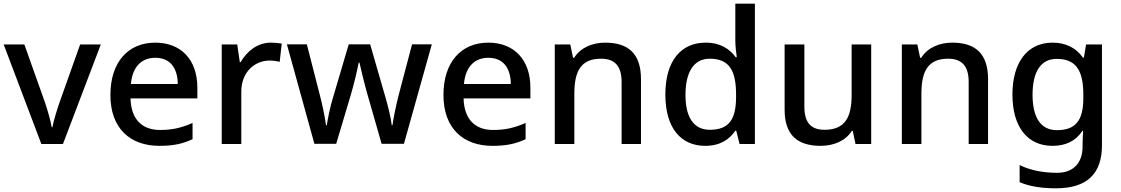

<svg xmlns="http://www.w3.org/2000/svg" viewBox="-20 -780 6072 1040"><path d="M204 0H321L526 -539H414L302 -224C288 -183 270 -125 264 -91H260C255 -124 238 -182 224 -224L112 -539H0Z M821 -549C676 -549 578 -446 578 -265C578 -84 686 10 843 10C919 10 969 -1 1023 -26V-114C966 -89 916 -76 847 -76C747 -76 690 -136 687 -247H1049V-305C1049 -455 962 -549 821 -549ZM821 -467C904 -467 942 -409 943 -325H689C697 -416 745 -467 821 -467Z M1447 -549C1373 -549 1317 -501 1283 -443H1279L1265 -539H1181V0H1287V-284C1287 -390 1360 -452 1441 -452C1458 -452 1480 -449 1495 -445L1506 -544C1490 -547 1466 -549 1447 -549Z M1970 -270 2047 -1H2168L2319 -540H2212L2140 -267C2125 -209 2110 -135 2106 -102H2102C2098 -139 2081 -209 2069 -249L1985 -540H1869L1783 -249C1771 -213 1755 -136 1750 -101H1746C1741 -139 1727 -211 1712 -267L1642 -540H1534L1683 -1H1801L1881 -269C1897 -322 1917 -408 1923 -441H1927C1934 -408 1955 -322 1970 -270Z M2625 -549C2480 -549 2382 -446 2382 -265C2382 -84 2490 10 2647 10C2723 10 2773 -1 2827 -26V-114C2770 -89 2720 -76 2651 -76C2551 -76 2494 -136 2491 -247H2853V-305C2853 -455 2766 -549 2625 -549ZM2625 -467C2708 -467 2746 -409 2747 -325H2493C2501 -416 2549 -467 2625 -467Z M3258 -549C3190 -549 3125 -523 3090 -467H3084L3069 -539H2985V0H3091V-272C3091 -394 3126 -462 3236 -462C3312 -462 3347 -420 3347 -336V0H3452V-351C3452 -490 3383 -549 3258 -549Z M3800 10C3882 10 3932 -26 3963 -72H3968L3986 0H4069V-760H3963V-558C3963 -531 3968 -488 3971 -470H3965C3933 -514 3883 -549 3802 -549C3671 -549 3584 -453 3584 -268C3584 -84 3670 10 3800 10ZM3825 -77C3737 -77 3693 -145 3693 -266C3693 -388 3737 -462 3824 -462C3934 -462 3967 -393 3967 -267V-251C3966 -134 3929 -77 3825 -77Z M4699 -539H4593V-266C4593 -144 4557 -77 4446 -77C4371 -77 4337 -118 4337 -202V-539H4230V-186C4230 -49 4299 10 4425 10C4493 10 4559 -15 4594 -71H4599L4614 0H4699Z M5138 -549C5070 -549 5005 -523 4970 -467H4964L4949 -539H4865V0H4971V-272C4971 -394 5006 -462 5116 -462C5192 -462 5227 -420 5227 -336V0H5332V-351C5332 -490 5263 -549 5138 -549Z M5681 -549C5545 -549 5464 -442 5464 -268C5464 -93 5545 10 5681 10C5751 10 5806 -15 5843 -71H5847C5846 -57 5844 -22 5844 -5V13C5844 104 5793 156 5706 156C5629 156 5559 142 5503 114V207C5558 230 5622 240 5700 240C5868 240 5949 161 5949 7V-539H5863L5851 -468H5846C5807 -523 5750 -549 5681 -549ZM5703 -461C5803 -461 5848 -406 5848 -268V-248C5848 -125 5804 -75 5705 -75C5618 -75 5573 -142 5573 -267C5573 -393 5619 -461 5703 -461Z"/></svg>

Font: Noto Sans Hanifi Rohingya Medium
Style: Regular
Weight: 500
Designer: Monotype Design Team and DaltonMaag
Foundry: Google LLC
Version: Version 2.102